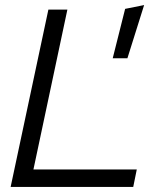

<svg xmlns="http://www.w3.org/2000/svg" viewBox="-20 -738 632 758"><path d="M22 0 171 -700H246L112 -69H520L506 0ZM425 -508 474 -703 549 -718 483 -508Z"/></svg>

Font: Red Hat Display VF
Style: Italic
Weight: 300
Italic angle: -12°
Designer: Pentagram, MCKL
Foundry: Pentagram, MCKL
Version: Version 1.023